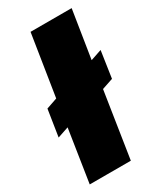

<svg xmlns="http://www.w3.org/2000/svg" viewBox="-201 -813 745 882"><g transform="rotate(-30 171.0 -371.5)"><path d="M3 0 46 -278 -13 -258 9 -399 67 -419 118 -743H336L296 -490L355 -510L334 -369L275 -349L221 0Z"/></g></svg>

Font: Azeri Sans Black
Style: Italic
Weight: 900
Designer: Hector Gatti & Omnibus-Type (original fonts) / Cristiano Sobral (main changes and remastering)
Foundry: Omnibus-Type
Version: Version 0.07;August 21, 2020;FontCreator 13.0.0.2681 64-bit;